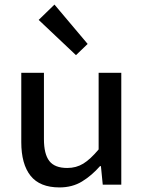

<svg xmlns="http://www.w3.org/2000/svg" viewBox="-20 -807 640 839"><path d="M240 12Q154 12 113.5 -39Q73 -90 73 -186V-489H172V-199Q172 -134 195.5 -103.5Q219 -73 274 -73Q313 -73 344 -92Q375 -111 411 -154V-489H510V0H429L421 -81H417Q381 -40 338.5 -14Q296 12 240 12ZM312 -566 149 -720 218 -787 363 -615Z"/></svg>

Font: Source Code Pro ExtraLight Medium
Style: Regular
Weight: 500
Monospace: yes
Version: Version 1.018;hotconv 1.0.116;makeotfexe 2.5.65601